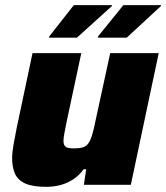

<svg xmlns="http://www.w3.org/2000/svg" viewBox="-20 -716 644 744"><path d="M159 8Q108 8 79 -4.5Q50 -17 38.5 -42Q27 -67 27 -104Q27 -124 32.5 -156Q38 -188 45 -222L106 -510H295L239 -248Q234 -224 230 -202.5Q226 -181 226 -171Q226 -158 230.5 -151.5Q235 -145 244 -143Q253 -141 267 -141Q288 -141 301 -145Q314 -149 322 -160Q330 -171 336.5 -191.5Q343 -212 349 -243L407 -510H595L487 0H305L314 -60H304Q285 -34 260.5 -19Q236 -4 210.5 2Q185 8 159 8ZM359 -570 360 -575 458 -696H604L603 -692L471 -570ZM170 -570 171 -575 266 -696H414L413 -692L278 -570Z"/></svg>

Font: Saira Thin ExtraBold
Style: Italic
Weight: 800
Italic angle: -12°
Version: Version 1.101